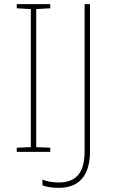

<svg xmlns="http://www.w3.org/2000/svg" viewBox="-20 -734 554 928"><path d="M223 0V-20L155 -23V-690L223 -694V-714H61V-694L129 -690V-23L61 -20V0ZM264 174C376 174 415 97 415 -2V-714H389V-5C389 86 360 148 264 148C233 148 203 142 185 134V162C202 168 227 174 264 174Z"/></svg>

Font: Noto Sans Meetei Mayek Thin
Style: Regular
Weight: 100
Designer: Monotype Design Team and Neelakash Kshetrimayum
Foundry: Monotype Imaging Inc.
Version: Version 2.002